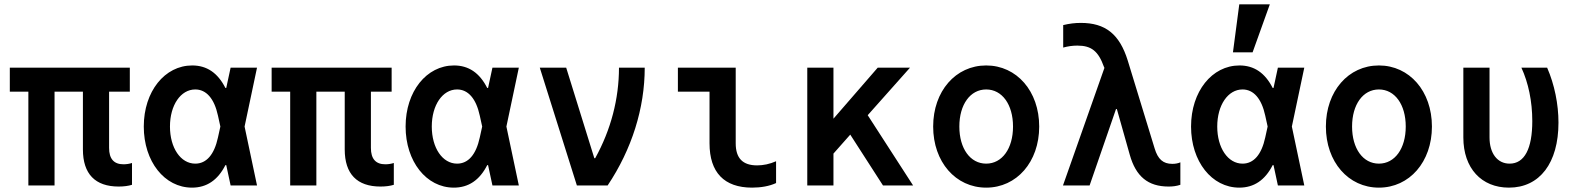

<svg xmlns="http://www.w3.org/2000/svg" viewBox="-20 -850 7240 880"><path d="M110 0H230V-430H360V-165C360 -53 416 5 524 5C548 5 569 2 585 -3V-103C573 -99 559 -97 546 -97C502 -97 480 -122 480 -172V-430H575V-540H25V-430H110Z M861 -550C735 -550 639 -431 639 -270C639 -110 734 10 860 10C927 10 978 -24 1013 -93H1017L1037 0H1158L1101 -270L1158 -540H1037L1017 -447H1013C978 -516 928 -550 861 -550ZM979 -220C962 -141 926 -100 875 -100C808 -100 759 -172 759 -270C759 -368 808 -440 875 -440C925 -440 962 -399 979 -320L990 -270Z M1310 0H1430V-430H1560V-165C1560 -53 1616 5 1724 5C1748 5 1769 2 1785 -3V-103C1773 -99 1759 -97 1746 -97C1702 -97 1680 -122 1680 -172V-430H1775V-540H1225V-430H1310Z M2061 -550C1935 -550 1839 -431 1839 -270C1839 -110 1934 10 2060 10C2127 10 2178 -24 2213 -93H2217L2237 0H2358L2301 -270L2358 -540H2237L2217 -447H2213C2178 -516 2128 -550 2061 -550ZM2179 -220C2162 -141 2126 -100 2075 -100C2008 -100 1959 -172 1959 -270C1959 -368 2008 -440 2075 -440C2125 -440 2162 -399 2179 -320L2190 -270Z M2624 0H2765C2876 -166 2935 -354 2935 -540H2817C2817 -397 2780 -255 2708 -125H2704L2575 -540H2454Z M3352 -540H3087V-430H3232V-193C3232 -60 3299 10 3427 10C3468 10 3507 3 3537 -11V-111C3508 -98 3478 -92 3450 -92C3384 -92 3352 -125 3352 -193Z M3680 0H3800V-146L3877 -233L4027 0H4165L3957 -322L4151 -540H4003L3800 -306V-540H3680Z M4500 10C4640 10 4743 -108 4743 -270C4743 -432 4640 -550 4500 -550C4360 -550 4257 -432 4257 -270C4257 -108 4360 10 4500 10ZM4500 -100C4427 -100 4377 -169 4377 -270C4377 -371 4427 -440 4500 -440C4573 -440 4623 -371 4623 -270C4623 -169 4573 -100 4500 -100Z M4852 0H4974L5095 -350H5099L5158 -141C5186 -41 5242 5 5336 5C5355 5 5372 3 5390 -3V-106C5379 -101 5366 -99 5353 -99C5311 -99 5287 -120 5272 -170L5149 -572C5111 -695 5045 -745 4934 -745C4907 -745 4882 -742 4853 -735V-632C4875 -638 4896 -641 4918 -641C4982 -641 5014 -616 5040 -543L5042 -539Z M5661 -550C5535 -550 5439 -431 5439 -270C5439 -110 5534 10 5660 10C5727 10 5778 -24 5813 -93H5817L5837 0H5958L5901 -270L5958 -540H5837L5817 -447H5813C5778 -516 5728 -550 5661 -550ZM5779 -220C5762 -141 5726 -100 5675 -100C5608 -100 5559 -172 5559 -270C5559 -368 5608 -440 5675 -440C5725 -440 5762 -399 5779 -320L5790 -270ZM5800 -830H5660L5631 -610H5721Z M6300 10C6440 10 6543 -108 6543 -270C6543 -432 6440 -550 6300 -550C6160 -550 6057 -432 6057 -270C6057 -108 6160 10 6300 10ZM6300 -100C6227 -100 6177 -169 6177 -270C6177 -371 6227 -440 6300 -440C6373 -440 6423 -371 6423 -270C6423 -169 6373 -100 6300 -100Z M7071 -540H6953C6985 -471 7003 -385 7003 -295C7003 -168 6967 -100 6899 -100C6843 -100 6807 -147 6807 -220V-540H6687V-220C6687 -79 6770 10 6896 10C7037 10 7123 -103 7123 -288C7123 -372 7105 -462 7071 -540Z"/></svg>

Font: CommitMono
Style: Bold
Weight: 700
Monospace: yes
Designer: Eigil Nikolajsen
Foundry: Eigil Nikolajsen
Version: Version 1.143